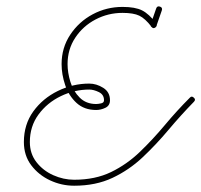

<svg xmlns="http://www.w3.org/2000/svg" viewBox="-20 -582 640 611"><path d="M477 -555Q480 -564 489 -561Q498 -558 495 -549Q491 -537 486.5 -524.5Q482 -512 478 -500Q478 -500 478 -500Q478 -500 478 -500Q475 -491 466 -494Q457 -497 460 -506Q464 -518 468.5 -530.5Q473 -543 477 -555Q477 -555 477 -555Q477 -555 477 -555ZM475 -495Q467 -489 462 -497Q442 -523 423.5 -532Q405 -541 370 -541Q324 -541 284 -520Q244 -499 219.5 -462Q195 -425 195 -378Q195 -351 204 -321.5Q213 -292 233.5 -271.5Q254 -251 286 -251Q292 -251 301.5 -253Q311 -255 311 -263Q311 -281 294.5 -289Q278 -297 264 -297Q217 -297 173.5 -276Q130 -255 102.5 -217.5Q75 -180 75 -130Q75 -93 96 -66Q117 -39 149.5 -24.5Q182 -10 216 -10Q283 -10 333.5 -34.5Q384 -59 425.5 -99Q467 -139 505 -184.5Q543 -230 584 -271Q590 -278 597 -271Q604 -265 597 -258Q555 -215 516 -168.5Q477 -122 434 -81.5Q391 -41 338 -16Q285 9 216 9Q176 9 139.5 -8Q103 -25 79.5 -56Q56 -87 56 -130Q56 -186 86 -227.5Q116 -269 164 -292.5Q212 -316 264 -316Q287 -316 308.5 -302.5Q330 -289 330 -263Q330 -246 315.5 -239Q301 -232 286 -232Q248 -232 223.5 -254.5Q199 -277 187.5 -311Q176 -345 176 -378Q176 -430 203.5 -471.5Q231 -513 275 -536.5Q319 -560 370 -560Q410 -560 432 -549Q454 -538 477 -508Q482 -501 475 -495Z"/></svg>

Font: FRB American Cursive Guidelines Arrows Extralight
Style: Italic
Weight: 200
Italic angle: -25°
Version: Version 2.0;Modular Font Editor K font №1